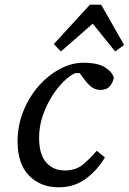

<svg xmlns="http://www.w3.org/2000/svg" viewBox="-20 -788 550 820"><path d="M231 12Q153 12 104 -38Q55 -88 55 -184Q55 -253 80 -314Q105 -375 145.5 -421Q186 -467 236 -493.5Q286 -520 335 -520Q398 -520 429 -500Q460 -480 466 -456Q463 -437 449.5 -420.5Q436 -404 409 -404Q388 -404 371.5 -416Q355 -428 338 -452L320 -476H302Q280 -467 253 -441Q226 -415 202 -377Q178 -339 162.5 -293.5Q147 -248 147 -200Q147 -128 177.5 -94Q208 -60 256 -60Q304 -60 334.5 -85.5Q365 -111 393 -144L428 -116Q397 -62 347 -25Q297 12 231 12ZM472 -568 376 -687 240 -568 210 -600 364 -768H412L510 -596Z"/></svg>

Font: Source Serif 4 Caption
Style: Italic
Weight: 400
Italic angle: -12°
Designer: Frank Grießhammer
Foundry: Adobe Systems Incorporated
Version: Version 4.004;hotconv 1.0.117;makeotfexe 2.5.65602